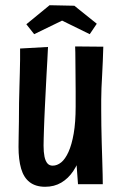

<svg xmlns="http://www.w3.org/2000/svg" viewBox="-20 -706 462 736"><path d="M153 10Q117 10 94 -7.5Q71 -25 61 -59.5Q51 -94 51 -143Q51 -157 51.5 -182Q52 -207 52.5 -240.5Q53 -274 53 -311Q54 -343 54.5 -372Q55 -401 56 -427Q57 -453 57 -476.5Q57 -500 57 -520L164 -526Q163 -501 161.5 -475.5Q160 -450 158.5 -422.5Q157 -395 155.5 -363.5Q154 -332 152 -294Q151 -271 150 -249.5Q149 -228 148.5 -209.5Q148 -191 147.5 -175.5Q147 -160 147 -148Q147 -123 150.5 -106Q154 -89 161.5 -80Q169 -71 182 -71Q199 -71 214.5 -83.5Q230 -96 242.5 -123.5Q255 -151 262.5 -194Q270 -237 270 -298L315 -302Q315 -251 309 -204Q303 -157 291.5 -118Q280 -79 261 -50.5Q242 -22 215 -6Q188 10 153 10ZM279 0 271 -109Q271 -158 270.5 -205Q270 -252 270 -298Q270 -325 270 -356.5Q270 -388 269.5 -419Q269 -450 269 -478.5Q269 -507 268 -528L376 -527Q375 -497 374 -470Q373 -443 371.5 -417.5Q370 -392 369 -368.5Q368 -345 368 -324Q368 -303 368 -283Q368 -257 368.5 -224Q369 -191 370 -156.5Q371 -122 372 -91Q373 -60 373.5 -36Q374 -12 374 0ZM324 -575 218 -627 111 -575 81 -613 170 -686 265 -684 351 -615Z"/></svg>

Font: Truculenta
Style: Bold
Weight: 700
Designer: Ivan Castro, Eva Sanz & Omnibus-Type Team
Foundry: Omnibus-Type
Version: Version 1.002